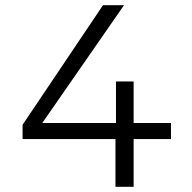

<svg xmlns="http://www.w3.org/2000/svg" viewBox="-20 -720 740 740"><path d="M639 -246H495V-406H427V-246H143L458 -700H377L67 -239V-184H425V0H495V-184H639Z"/></svg>

Font: FIGSv2-sans-serif
Style: Regular
Weight: 400
Designer: Matt McInerney, Pablo Impallari, Rodrigo Fuenzalida,Mirko Velimirovic
Foundry: Matt McInerney, Pablo Impallari, Rodrigo Fuenzalida
Version: Version 4.021;hotconv 1.0.109;makeotfexe 2.5.65596